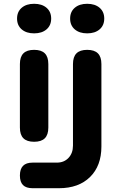

<svg xmlns="http://www.w3.org/2000/svg" viewBox="-20 -813 640 1013"><path d="M152 180Q118 180 101.5 163.5Q85 147 85 113Q85 79 101.5 62Q118 45 152 45H280Q318 45 341.5 20Q365 -5 365 -45V-475Q365 -513 383.5 -531.5Q402 -550 440 -550Q478 -550 496.5 -531.5Q515 -513 515 -475V-40Q515 62 455 121Q395 180 291 180ZM85 -140V-475Q85 -513 103.5 -531.5Q122 -550 160 -550Q198 -550 216.5 -531.5Q235 -513 235 -475V-140Q235 -102 216.5 -83.5Q198 -65 160 -65Q122 -65 103.5 -83.5Q85 -102 85 -140ZM160 -637Q119 -637 94.5 -658Q70 -679 70 -715Q70 -751 94.5 -772Q119 -793 160 -793Q201 -793 225.5 -772Q250 -751 250 -715Q250 -679 225.5 -658Q201 -637 160 -637ZM440 -637Q399 -637 374.5 -658Q350 -679 350 -715Q350 -751 374.5 -772Q399 -793 440 -793Q481 -793 505.5 -772Q530 -751 530 -715Q530 -679 505.5 -658Q481 -637 440 -637Z"/></svg>

Font: Maple Mono NL ExtraBold
Style: Regular
Weight: 800
Monospace: yes
Designer: subframe7536
Version: Version 7.000